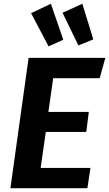

<svg xmlns="http://www.w3.org/2000/svg" viewBox="-20 -999 579 1019"><path d="M250 -979 315.9 -788.1 237.8 -752.9 145 -929.2ZM417 -979 475.1 -790 396 -757.8 312 -931.2ZM539.1 -691.9 508.8 -584H262.2L236.8 -404.8H451.2L438 -298.8H223.1L195.8 -107.9H460L443.8 0H35.2L131.8 -691.9Z"/></svg>

Font: FiraGO SemiBold
Style: Italic
Weight: 600
Italic angle: -8°
Designer: bBox Type GmbH
Foundry: bBox Type GmbH
Version: Version 1.001;PS 001.001;hotconv 1.0.88;makeotf.lib2.5.64775